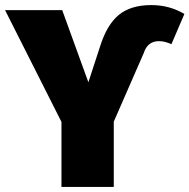

<svg xmlns="http://www.w3.org/2000/svg" viewBox="-35 -736 746 756"><path d="M413 0H207V-256L-15 -696H210L313 -412L359 -553Q386 -639 433 -677.5Q480 -716 561 -716Q632 -716 691 -681L640 -562Q614 -574 591 -574Q546 -574 531 -527L413 -257Z"/></svg>

Font: Trujillo Black
Style: Regular
Weight: 900
Designer: Fira Sans original fonts by bBox Type GmbH, Carrois Corporate GbR, & Edenspiekermann AG / Changes by Cristiano Sobral
Foundry: Fira Sans original fonts by bBox Type GmbH, Carrois Corporate GbR, & Edenspiekermann AG / Changes by Cristiano Sobral
Version: Version 4.301;July 28, 2020;FontCreator 13.0.0.2655 64-bit